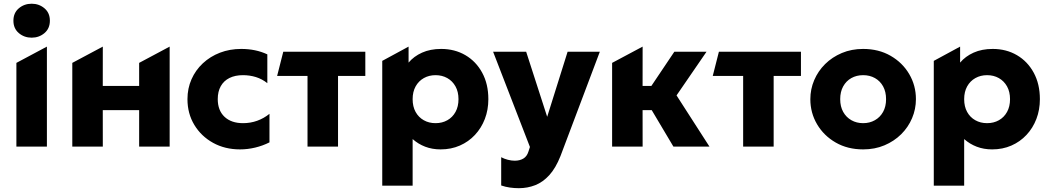

<svg xmlns="http://www.w3.org/2000/svg" viewBox="-20 -788 5637 1032"><path d="M68.1 0V-450L232.1 -537.5V0ZM150.1 -585.5Q110.4 -585.5 81.2 -610.1Q52.1 -634.8 52.1 -676.8Q52.1 -718.8 81.2 -743.4Q110.4 -768 150.1 -768Q189.9 -768 219 -743.4Q248.1 -718.8 248.1 -676.8Q248.1 -634.8 219 -610.1Q189.9 -585.5 150.1 -585.5Z M368.6 0V-450L532.6 -537.5L532.4 -326.2H727.9V-450L891.9 -537.5V0H727.9V-196.2H532.4L532.6 0Z M1270.1 15Q1189 15 1125.2 -20.3Q1061.4 -55.6 1024.5 -116.7Q987.6 -177.8 987.6 -255Q987.6 -312.9 1009.4 -362Q1031.1 -411.1 1070.4 -447.8Q1109.8 -484.5 1162.4 -504.8Q1215 -525 1276.6 -525Q1315.2 -525 1350.2 -517.8Q1385.2 -510.6 1416.9 -495.8V-341Q1388.6 -363.5 1355.4 -373.8Q1322.1 -384 1286.1 -384Q1243.8 -384 1213.4 -368.9Q1183 -353.8 1166.7 -324.9Q1150.4 -296.1 1150.4 -255.2Q1150.4 -194.5 1186.8 -160.2Q1223.1 -126 1286.6 -126Q1326.4 -126 1362.3 -138.9Q1398.2 -151.8 1428.4 -176.2V-22.8Q1392 -4.4 1351.4 5.3Q1310.9 15 1270.1 15Z M1632.9 0V-380H1469.6L1502.6 -510H1943.6V-380H1796.9V0Z M2034.6 210V-460.8L2176.1 -537.5V-451.5Q2204.2 -485.1 2248.6 -505.1Q2292.9 -525 2351.4 -525Q2424.2 -525 2481.6 -491.4Q2539 -457.8 2571.9 -396.9Q2604.9 -336.1 2604.9 -255Q2604.9 -197.8 2586.1 -148.7Q2567.2 -99.6 2532.9 -62.9Q2498.6 -26.1 2451.7 -5.6Q2404.8 15 2348.4 15Q2303.2 15 2265.6 0.6Q2227.9 -13.8 2197.9 -40.5V210ZM2321.1 -126Q2356.6 -126 2384.6 -141.8Q2412.5 -157.5 2428.4 -186.4Q2444.4 -215.2 2444.4 -255Q2444.4 -294.8 2428.2 -323.7Q2412.1 -352.6 2384.2 -368.3Q2356.2 -384 2321.1 -384Q2286 -384 2258.1 -368.3Q2230.1 -352.6 2214 -323.7Q2197.9 -294.8 2197.9 -255Q2197.9 -215.2 2213.8 -186.4Q2229.8 -157.5 2257.7 -141.8Q2285.6 -126 2321.1 -126Z M2769.1 223.5Q2744.6 223.5 2720.6 220.1Q2696.5 216.6 2673.9 208.9V57Q2690 65.8 2709.7 70.8Q2729.4 75.8 2746.4 75.8Q2773.8 75.8 2793.1 64.2Q2812.4 52.8 2820.6 26L2828.4 2L2630.4 -510H2808.1L2921.1 -160.2L3030.9 -510H3204.1L2992.6 50.8Q2966.9 115.6 2932.5 153.4Q2898.1 191.1 2856.8 207.3Q2815.4 223.5 2769.1 223.5Z M3599.6 0 3441.1 -266.5 3604.6 -510H3777.6L3616.4 -275.2L3793.4 0ZM3270.1 0V-450L3434.1 -537.5L3433.9 -326.2H3589.4V-196.2H3433.9L3434.1 0Z M3974.4 0V-380H3811.1L3844.1 -510H4285.1V-380H4138.4V0Z M4619.4 15Q4536 15 4472 -21.8Q4408 -58.6 4371.8 -120Q4335.6 -181.4 4335.6 -255Q4335.6 -308.5 4356.3 -357.2Q4377 -405.9 4415 -443.6Q4453 -481.2 4505 -503.1Q4557 -525 4619.4 -525Q4702.8 -525 4766.8 -488.2Q4830.8 -451.4 4866.9 -390Q4903.1 -328.6 4903.1 -255Q4903.1 -201.5 4882.4 -152.8Q4861.8 -104.1 4823.8 -66.4Q4785.8 -28.8 4733.9 -6.9Q4682.1 15 4619.4 15ZM4619.4 -126Q4654.5 -126 4682.4 -141.8Q4710.4 -157.5 4726.5 -186.4Q4742.6 -215.2 4742.6 -255Q4742.6 -294.8 4726.7 -323.7Q4710.8 -352.6 4682.8 -368.3Q4654.9 -384 4619.4 -384Q4583.9 -384 4555.9 -368.3Q4528 -352.6 4512.1 -323.7Q4496.1 -294.8 4496.1 -255Q4496.1 -215.2 4512.2 -186.4Q4528.4 -157.5 4556.3 -141.8Q4584.2 -126 4619.4 -126Z M4999.1 210V-460.8L5140.6 -537.5V-451.5Q5168.8 -485.1 5213.1 -505.1Q5257.4 -525 5315.9 -525Q5388.8 -525 5446.1 -491.4Q5503.5 -457.8 5536.4 -396.9Q5569.4 -336.1 5569.4 -255Q5569.4 -197.8 5550.6 -148.7Q5531.8 -99.6 5497.4 -62.9Q5463.1 -26.1 5416.2 -5.6Q5369.2 15 5312.9 15Q5267.8 15 5230.1 0.6Q5192.4 -13.8 5162.4 -40.5V210ZM5285.6 -126Q5321.1 -126 5349.1 -141.8Q5377 -157.5 5392.9 -186.4Q5408.9 -215.2 5408.9 -255Q5408.9 -294.8 5392.8 -323.7Q5376.6 -352.6 5348.7 -368.3Q5320.8 -384 5285.6 -384Q5250.5 -384 5222.6 -368.3Q5194.6 -352.6 5178.5 -323.7Q5162.4 -294.8 5162.4 -255Q5162.4 -215.2 5178.3 -186.4Q5194.2 -157.5 5222.2 -141.8Q5250.1 -126 5285.6 -126Z"/></svg>

Font: Geologica-Sharp
Style: Regular
Weight: 100
Designer: Sindre Bremnes, Frode Helland
Foundry: Monokrom Skriftforlag AS
Version: Version 1.010;gftools[0.9.28]